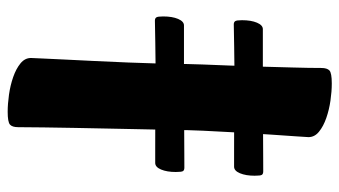

<svg xmlns="http://www.w3.org/2000/svg" viewBox="-212 -506 884 500"><g transform="rotate(90 230.0 -256.0)"><path d="M271.2 166Q250.9 166 226.6 162.6Q202.4 159.2 180.8 151.7Q159.2 144.2 145.1 132.7Q131 121.3 131 105.3Q131 101.5 132.2 78.2Q133.3 54.8 135 18.6Q136.8 -17.6 138.9 -60.9Q141 -104.2 142.8 -148.3Q144.5 -192.4 145.6 -231.9Q146.7 -271.4 146.7 -299.2Q146.7 -311.5 147.9 -340.8Q149 -370 150.6 -409.8Q152.2 -449.7 153.5 -493.2Q154.7 -536.6 155.8 -577.6Q157 -618.6 157 -650.6Q157 -665.9 163.6 -672Q170.3 -678 196.9 -678H197.9Q218 -678 241.9 -674.6Q265.7 -671.2 287.3 -663.7Q308.9 -656.2 323 -644.7Q337.1 -633.3 337.1 -617.3Q337.1 -612.5 335.1 -586Q333.1 -559.6 330.5 -519.2Q327.8 -478.9 325.1 -432.9Q322.4 -387 320.4 -342.7Q318.4 -298.4 318.4 -265.1Q318.4 -258.4 317.7 -233.4Q317.1 -208.4 316.4 -172.3Q315.6 -136.2 314.8 -93.9Q313.9 -51.6 313.1 -8.6Q312.4 34.4 311.8 72.5Q311.2 110.6 311.2 138.6Q311.2 153.9 304.5 160Q297.8 166 271.2 166ZM156.5 -424.5Q128.5 -424.3 100.6 -423.8Q72.6 -423.3 43.6 -422.8Q37.6 -422.8 35.1 -426.5Q32.6 -430.1 32.6 -444.2Q32.6 -468 39.1 -483.3Q45.6 -498.5 55.9 -498.5Q78 -498.5 104.1 -498.5Q130.1 -498.5 158.3 -498.5Q171.9 -498.5 200.8 -498.6Q229.7 -498.8 264.7 -498.9Q299.6 -499 333.9 -499.1Q368.1 -499.2 393.3 -499.4Q418.5 -499.5 426.3 -499.5Q433.1 -499.5 435.4 -495.8Q437.6 -492.2 437.6 -477.1Q437.6 -454.3 431.2 -438.9Q424.8 -423.6 414.1 -423.6Q404.3 -423.6 379 -423.6Q353.7 -423.6 321 -423.7Q288.2 -423.8 254.7 -423.9Q221.1 -424.1 194.7 -424.2Q168.2 -424.3 156.5 -424.5ZM146.7 -219.1Q118.8 -218.9 90.8 -218.4Q62.8 -217.9 33.9 -217.4Q27.8 -217.4 25.3 -221.1Q22.8 -224.7 22.8 -238.8Q22.8 -262.6 29.3 -277.9Q35.9 -293.1 46.1 -293.1Q68.2 -293.1 94.3 -293.1Q120.4 -293.1 148.5 -293.1Q162.2 -293.1 191.1 -293.2Q220 -293.4 254.9 -293.5Q289.9 -293.6 324.1 -293.7Q358.3 -293.8 383.5 -294Q408.8 -294.1 416.6 -294.1Q423.3 -294.1 425.6 -290.5Q427.9 -286.8 427.9 -271.7Q427.9 -248.9 421.5 -233.5Q415.1 -218.2 404.3 -218.2Q394.5 -218.2 369.2 -218.2Q343.9 -218.2 311.2 -218.3Q278.5 -218.4 244.9 -218.5Q211.3 -218.7 184.9 -218.8Q158.5 -218.9 146.7 -219.1Z"/></g></svg>

Font: Briem Hand Thin
Style: Regular
Weight: 100
Designer: Gunnlaugur SE Briem, Eben Sorkin
Foundry: Sorkin Type Co.
Version: Version 1.003